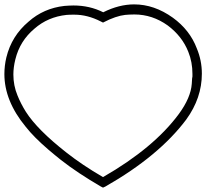

<svg xmlns="http://www.w3.org/2000/svg" viewBox="-20 -731 941 876"><path d="M769 -650C712 -691 653 -711 592 -711C546 -711 499 -699 451 -675C409 -696 364 -706 315 -706C302 -706 288 -705 274 -704C211 -697 156 -673 110 -632C59 -589 25 -535 9 -469C3 -444 0 -418 0 -393C0 -312 32 -232 97 -153C122 -121 157 -86 200 -49C222 -30 241 -15 257 -2C309 39 370 79 440 120L450 125L461 120C624 27 747 -75 830 -186C877 -251 901 -320 901 -395C901 -436 893 -474 878 -510C857 -566 820 -613 769 -650ZM551 -663C562 -664 576 -665 593 -665C648 -665 699 -648 745 -615C788 -583 820 -543 839 -495C852 -463 858 -429 858 -394V-393V-388V-384V-382C857 -381 856 -370 855 -349C852 -306 832 -260 796 -211C720 -108 605 -12 450 77C386 40 330 2 283 -35C195 -104 133 -166 98 -221C83 -245 70 -270 60 -295C47 -326 41 -358 41 -391C41 -413 44 -436 50 -460C64 -517 93 -563 137 -600C178 -636 227 -657 284 -663C295 -664 306 -664 316 -664H320C359 -664 399 -654 440 -633L450 -628C490 -649 524 -660 551 -663Z"/></svg>

Font: ABC-Love-Monogram
Style: Regular
Weight: 400
Designer: Sadat Fauzi
Foundry: Intuisi Creative
Version: Version 001.000